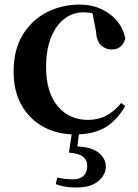

<svg xmlns="http://www.w3.org/2000/svg" viewBox="-20 -572 605 840"><path d="M308.1 16.2Q233.1 16.2 172.2 -16Q111.3 -48.3 75.4 -109.8Q39.6 -171.4 39.6 -259.7Q39.6 -354.7 79.5 -419.9Q119.4 -485 185.1 -518.5Q250.9 -551.9 329 -551.9Q380.5 -551.9 422.8 -532.5Q465.2 -513.2 492.8 -479.5Q520.4 -445.8 528 -402.4Q514.4 -355.6 469.4 -355.6Q441.9 -355.6 422.1 -373.6Q402.4 -391.6 399.6 -436.8L381.8 -530.1L449.7 -486.3Q420.8 -503.2 396.1 -510.6Q371.4 -518 344.6 -518Q298.2 -518 261.2 -489.4Q224.1 -460.7 202.9 -407.1Q181.7 -353.5 181.7 -277.6Q181.7 -168.4 232 -108Q282.4 -47.5 365.2 -47.5Q409.5 -47.5 445.8 -66.7Q482.2 -85.9 509.9 -121.4L527.8 -108.4Q492.1 -45.4 440.3 -14.6Q388.5 16.2 308.1 16.2ZM281.7 95.8 296.4 -3.9H327.8L316.8 81.7L300.9 68.1Q374.6 68.4 408.8 94.3Q443 120.2 443 156Q443 193 410 220.7Q377 248.3 314.5 248.3Q283.3 248.3 261.8 244.1Q240.3 239.9 224.1 233.4L230.5 204.8Q248 208.6 265.3 210.6Q282.6 212.6 297.8 212.6Q329.8 212.6 345.7 197.3Q361.6 182 361.6 154.6Q361.6 128.3 342.6 113.4Q323.6 98.5 281.7 95.8Z"/></svg>

Font: Noto Serif SC ExtraLight
Style: Regular
Weight: 200
Designer: Ryoko NISHIZUKA 西塚涼子 (kana & ideographs); Frank Grießhammer (Latin, Greek & Cyrillic); Wenlong ZHANG 张文龙 (bopomofo); San
Foundry: Adobe
Version: Version 2.002-H1;hotconv 1.1.0;makeotfexe 2.6.0